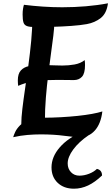

<svg xmlns="http://www.w3.org/2000/svg" viewBox="-20 -819 674 1163"><path d="M112 -41Q111 -47 110 -54.5Q109 -62 109 -69Q109 -105 115.5 -160Q122 -215 132 -282.5Q142 -350 152 -424Q162 -498 169 -571.5Q176 -645 176 -712L306 -717Q308 -709 308.5 -700.5Q309 -692 309 -683Q309 -650 303 -602.5Q297 -555 289 -496Q281 -437 272.5 -369.5Q264 -302 258 -229.5Q252 -157 252 -83Q252 -80 252 -76.5Q252 -73 252 -70ZM60 12Q63 0 72 -19.5Q81 -39 100.5 -59Q120 -79 154 -92.5Q188 -106 241 -106Q296 -106 349 -109Q402 -112 450 -117Q498 -122 536.5 -129Q575 -136 600 -144Q591 -69 554.5 -28.5Q518 12 465 12Q431 12 368.5 3.5Q306 -5 227 -5Q188 -5 146 -1.5Q104 2 60 12ZM90 -299Q89 -307 88.5 -315.5Q88 -324 88 -332Q88 -372 106 -392Q124 -412 154.5 -418.5Q185 -425 222 -425Q239 -425 264.5 -424.5Q290 -424 315.5 -423Q341 -422 358 -422Q396 -422 432 -428.5Q468 -435 493 -455Q494 -448 494.5 -440.5Q495 -433 495 -425Q495 -374 476.5 -354Q458 -334 427 -334Q400 -334 376.5 -334.5Q353 -335 331 -335Q296 -335 255.5 -333.5Q215 -332 173 -324.5Q131 -317 90 -299ZM195 -655Q160 -655 143.5 -661Q127 -667 122 -683.5Q117 -700 117 -731Q117 -751 119.5 -766Q122 -781 125 -790Q181 -783 240 -779Q299 -775 357 -775Q430 -775 500.5 -781Q571 -787 634 -799Q626 -738 590.5 -710Q555 -682 506 -673Q467 -666 411.5 -662Q356 -658 298.5 -656.5Q241 -655 195 -655ZM567 204Q598 211 598 244Q555 285 513.5 304.5Q472 324 428 324Q367 324 329.5 288.5Q292 253 292 195Q292 131 342 73.5Q392 16 479 -20L517 0Q458 40 424 86Q390 132 390 171Q390 203 410 224Q430 245 461 245Q490 245 519.5 233.5Q549 222 567 204Z"/></svg>

Font: Merienda
Style: Bold
Weight: 700
Designer: Eduardo Rodriguez Tunni
Foundry: Eduardo Rodriguez Tunni
Version: Version 2.001